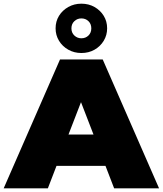

<svg xmlns="http://www.w3.org/2000/svg" viewBox="-39 -1023 884 1043"><path d="M-19 0 287 -700H519L825 0H581L534 -122H268L221 0ZM333 -292H469L401 -468ZM403 -735Q364 -735 332 -753Q300 -771 281.5 -801.5Q263 -832 263 -869Q263 -907 281.5 -937Q300 -967 332 -985Q364 -1003 403 -1003Q443 -1003 474.5 -985Q506 -967 524.5 -937Q543 -907 543 -869Q543 -832 524.5 -801.5Q506 -771 474.5 -753Q443 -735 403 -735ZM403 -815Q426 -815 441.5 -830Q457 -845 457 -869Q457 -893 441.5 -908Q426 -923 403 -923Q381 -923 365 -908Q349 -893 349 -869Q349 -845 365 -830Q381 -815 403 -815Z"/></svg>

Font: Montserrat Black
Style: Regular
Weight: 900
Designer: Julieta Ulanovsky
Foundry: Julieta Ulanovsky
Version: Version 9.000; ttfautohint (v1.8.4.7-5d5b)